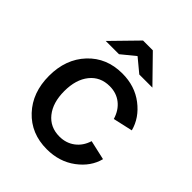

<svg xmlns="http://www.w3.org/2000/svg" viewBox="-201 -820 943 943"><g transform="rotate(45 271.0 -348.0)"><path d="M284 -518Q371 -518 433.5 -470Q496 -422 514 -353L412 -330Q398 -377 364.5 -403.5Q331 -430 284 -430Q219 -430 181 -382.5Q143 -335 143 -255Q143 -175 181 -127.5Q219 -80 284 -80Q330 -80 364 -105.5Q398 -131 412 -176L514 -153Q497 -86 434 -39Q371 8 284 8Q175 8 106 -65.5Q37 -139 37 -255Q37 -371 106 -444.5Q175 -518 284 -518ZM113 -573 241 -704H309L437 -573H346L276 -631L205 -573Z"/></g></svg>

Font: LT Superior Semi-bold
Style: Regular
Weight: 600
Designer: Daniel Lyons
Foundry: LyonsType
Version: Version 1.0